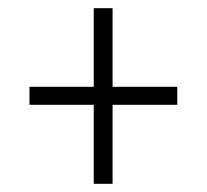

<svg xmlns="http://www.w3.org/2000/svg" viewBox="-20 -592 505 469"><path d="M209 -143H255V-336H413V-380H255V-572H209V-380H52V-336H209Z"/></svg>

Font: Noto Serif Myanmar Condensed Light
Style: Regular
Weight: 300
Width: 3
Designer: Ben Mitchell and the Monotype Design Team
Foundry: Monotype Imaging Inc.
Version: Version 2.106